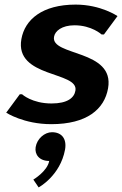

<svg xmlns="http://www.w3.org/2000/svg" viewBox="-20 -530 531 835"><path d="M309 -510C164 -510 88 -445 73 -360C43 -190 323 -221 308 -136C303 -105 274 -80 204 -80C119 -80 76 -120 76 -120H66L7 -40C7 -40 83 10 203 10C358 10 434 -55 450 -146C480 -316 200 -285 215 -370C219 -395 249 -420 304 -420C379 -420 422 -380 422 -380H432L491 -460C491 -460 419 -510 309 -510ZM135 110C130 142 151 170 194 170C186 215 125 251 125 251L148 285C148 285 242 235 263 120C271 73 248 45 206 45C174 45 141 73 135 110Z"/></svg>

Font: Scada
Style: Bold Italic
Weight: 700
Designer: Jovanny Lemonad
Foundry: Jovanny Lemonad
Version: Version 3.005